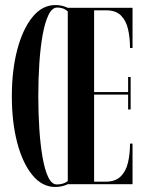

<svg xmlns="http://www.w3.org/2000/svg" viewBox="-20 -731 572 762"><path d="M199 11Q147 11 108.2 -36.5Q69.5 -84 48.2 -165.2Q27 -246.5 27 -349Q27 -452 48.5 -533.8Q70 -615.5 108.8 -663.2Q147.5 -711 200 -711Q226 -711 249 -700H506V-540.5H496Q496 -581 488.2 -615Q480.5 -649 460 -669.5Q439.5 -690 401.5 -690H353.5V-365.5H488.5V-425.5H498.5V-296.5H488.5V-355.5H353.5V-10H399.5Q438 -10 459 -30.8Q480 -51.5 488 -86Q496 -120.5 496 -161H506V0H249Q227 11 199 11ZM132 -349Q132 -280 136.2 -217Q140.5 -154 149.2 -104.8Q158 -55.5 171.8 -27.2Q185.5 1 205.5 1Q232.5 1 249 -12.5V-685.5Q240 -694 228.5 -697.8Q217 -701.5 206 -701Q186.5 -700.5 172.5 -671.8Q158.5 -643 149.5 -593.8Q140.5 -544.5 136.2 -481.2Q132 -418 132 -349Z"/></svg>

Font: Imbue 100pt SemiBold
Style: Regular
Weight: 600
Designer: Tyler Finck
Foundry: Etcetera Type Company
Version: Version 1.102; ttfautohint (v1.8.3)